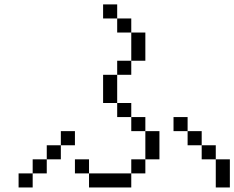

<svg xmlns="http://www.w3.org/2000/svg" viewBox="-20 -832 1040 852"><path d="M312.5 -187.5V-250H250V-187.5H187.5V-125H125V-62.5H62.5V0H125V-62.5H187.5V-125H250V-187.5ZM375 -62.5V0H562.5V-62.5ZM375 -62.5V-125H312.5V-62.5ZM562.5 -62.5H625V-125H562.5ZM937.5 -125Q937.5 -125 937.5 0H1000Q1000 0 1000 -125ZM625 -125H687.5Q687.5 -125 687.5 -250H625Q625 -250 625 -125ZM937.5 -125V-187.5H875V-125ZM875 -187.5V-250H812.5V-187.5ZM625 -250V-312.5H562.5V-250ZM812.5 -250V-312.5H750V-250ZM562.5 -312.5V-375H500V-312.5ZM500 -375Q500 -375 500 -500H437.5Q437.5 -500 437.5 -375ZM500 -500H562.5V-562.5H500ZM562.5 -562.5H625Q625 -562.5 625 -687.5H562.5Q562.5 -687.5 562.5 -562.5ZM562.5 -687.5V-750H500V-687.5ZM500 -750V-812.5H437.5V-750Z"/></svg>

Font: BFUnifontExMono
Style: Regular
Weight: 500
Version: Version 15.0.06